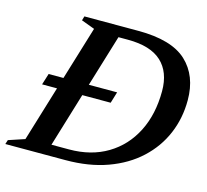

<svg xmlns="http://www.w3.org/2000/svg" viewBox="-122 -782 964 895"><g transform="rotate(15 360.0 -335.0)"><path d="M70 -313 87 -367.5H158.5L237 -625.5L172.5 -649.5L178.5 -670H439Q600 -670 672.5 -602.5Q745 -535 745 -417Q745 -330 713 -254.5Q681 -179 619.2 -121.8Q557.5 -64.5 468.5 -32.2Q379.5 0 266.5 0H-23.5L-17 -20.5L61 -46.5L142 -313ZM269.5 -52.5Q376 -52.5 454.5 -99.5Q533 -146.5 575.8 -231Q618.5 -315.5 618.5 -427Q618.5 -519 565.2 -568.2Q512 -617.5 402.5 -617.5H357L281 -367.5H417.5L401 -313H264L185 -52.5Z"/></g></svg>

Font: Newsreader 16pt SemiBold
Style: Italic
Weight: 600
Italic angle: -17°
Designer: Hugues Gentile
Foundry: Production Type
Version: Version 1.003; ttfautohint (v1.8.3)